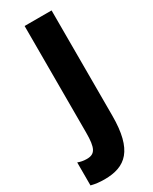

<svg xmlns="http://www.w3.org/2000/svg" viewBox="-299 -766 828 1042"><g transform="rotate(-30 114.5 -245.0)"><path d="M22 224C155 224 231 161 231 -55V-714H62V-47C62 51 46 80 -6 80C-27 80 -45 76 -61 70V214C-35 221 -7 224 22 224Z"/></g></svg>

Font: Noto Sans Arabic ExtCond Blk
Style: Regular
Weight: 900
Width: 2
Designer: Monotype Design Team, Nadine Chahine, Nizar Qandah and Khaled Hosny
Foundry: Monotype Imaging Inc.
Version: Version 2.012